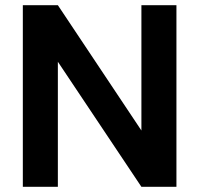

<svg xmlns="http://www.w3.org/2000/svg" viewBox="-20 -720 769 740"><path d="M68 0V-700H203L525 -217V-700H660V0H525L203 -482V0Z"/></svg>

Font: DM Sans 16pt
Style: Bold
Weight: 700
Version: Version 4.004;gftools[0.9.30]